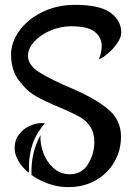

<svg xmlns="http://www.w3.org/2000/svg" viewBox="-20 -683 548 788"><path d="M109.4 35.2Q105.5 -53.7 146.5 -128.9Q143.6 -96.7 156.7 -58.6Q169.9 -20.5 198.7 5.9Q227.5 32.2 266.6 32.2Q315.4 32.2 341.3 -9.3Q367.2 -50.8 367.2 -100.6Q367.2 -137.7 350.6 -162.6Q334 -187.5 309.6 -201.7Q285.2 -215.8 243.2 -234.4L224.6 -242.2Q169.9 -264.6 130.9 -286.1Q91.8 -307.6 58.6 -351.1Q25.4 -394.5 25.4 -459Q25.4 -508.8 59.1 -556.2Q92.8 -603.5 153.3 -633.3Q213.9 -663.1 288.1 -663.1Q389.6 -663.1 433.6 -630.9Q477.5 -598.6 477.5 -549.8Q477.5 -529.3 461.4 -505.9Q445.3 -482.4 423.3 -463.9Q401.4 -445.3 385.7 -439.5Q397.5 -468.8 397.5 -493.2Q397.5 -529.3 369.1 -552.2Q340.8 -575.2 272.5 -575.2Q228.5 -575.2 187 -557.6Q145.5 -540 120.1 -511.7Q94.7 -483.4 94.7 -454.1Q94.7 -416 141.6 -386.2Q188.5 -356.4 281.2 -317.4Q375 -276.4 425.8 -232.9Q476.6 -189.5 476.6 -122.1Q476.6 -66.4 449.7 -19Q422.9 28.3 373.5 56.6Q324.2 85 259.8 85Q218.8 85 179.7 71.3Q140.6 57.6 109.4 35.2ZM40 -75.2Q40 -107.4 57.6 -130.9Q75.2 -154.3 101.1 -166Q127 -177.7 150.4 -177.7Q160.2 -177.7 164.1 -176.8Q123 -128.9 109.4 -77.6Q95.7 -26.4 99.6 19.5Q99.6 28.3 93.8 22.5Q68.4 1 54.2 -24.9Q40 -50.8 40 -75.2Z"/></svg>

Font: BKP Parklife Display
Style: Regular
Weight: 400
Designer: Font Diner, Inc.; LA MECHKY PLUS GmbH
Foundry: Font Diner, Inc.; LA MECHKY PLUS GmbH
Version: Version 1.007